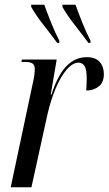

<svg xmlns="http://www.w3.org/2000/svg" viewBox="-20 -786 456 806"><path d="M119 -443Q126 -474 126 -496Q126 -513 116.5 -519.5Q107 -526 84 -526H70L72 -536H218L193 -389H196Q222 -470 258.5 -508Q295 -546 344 -546Q381 -546 398.5 -526Q416 -506 416 -475Q416 -440 394.5 -423Q373 -406 342 -406Q343 -422 343.5 -433.5Q344 -445 344 -455Q344 -496 334.5 -509.5Q325 -523 310 -523Q285 -523 260 -494Q235 -465 214 -415.5Q193 -366 179 -305L112 0H25ZM220 -606Q192 -644 161 -683.5Q130 -723 111 -757V-766H166Q177 -735 193.5 -693.5Q210 -652 229 -615V-606ZM351 -606Q323 -644 292 -683.5Q261 -723 242 -757V-766H297Q308 -735 324.5 -693.5Q341 -652 360 -615V-606Z"/></svg>

Font: Noto Serif Display ExtraCondensed
Style: Italic
Weight: 400
Width: 2
Italic angle: -12°
Designer: Monotype Design Team
Foundry: Monotype Imaging Inc.
Version: Version 2.009